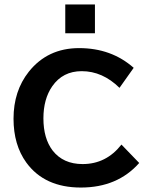

<svg xmlns="http://www.w3.org/2000/svg" viewBox="-20 -801 680 866"><path d="M274.4 -650.9V-780.8H408.2V-650.9ZM527.8 -148.9 607.9 -65.9Q509.8 44.9 344.7 44.9Q180.7 44.9 98.6 -67.9Q41 -147.5 41 -265.6Q41 -390.6 109.9 -477.5Q194.8 -584 336.9 -584Q482.4 -584 583 -495.1L519 -404.8Q442.4 -480 348.6 -480Q263.2 -480 215.8 -412.1Q175.8 -354.5 175.8 -267.1Q175.8 -176.8 217.3 -122.1Q265.1 -61 352.5 -61Q459 -61 527.8 -148.9Z"/></svg>

Font: BIZ UDPGothic
Style: Bold
Weight: 700
Designer: TypeBank Co., Ltd.
Foundry: Morisawa Inc.
Version: Version 1.051